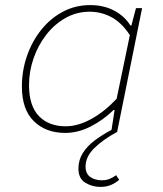

<svg xmlns="http://www.w3.org/2000/svg" viewBox="-20 -510 640 754"><path d="M374 224Q342 224 315 207.5Q288 191 288 152Q288 118 305.5 90.5Q323 63 352.5 41Q382 19 418 0L430 -78H426Q386 -39 336.5 -13.5Q287 12 236 12Q160 12 113 -34Q66 -80 66 -170Q66 -233 86 -290.5Q106 -348 142 -393Q178 -438 227 -464Q276 -490 334 -490Q388 -490 429 -468Q470 -446 492 -410H496L514 -478H538L440 8Q383 39 349.5 72.5Q316 106 316 144Q316 172 334.5 185Q353 198 380 198Q397 198 410.5 192.5Q424 187 436 178L448 196Q435 208 416.5 216Q398 224 374 224ZM238 -14Q286 -14 338 -42.5Q390 -71 438 -122L490 -372Q457 -422 417 -443Q377 -464 332 -464Q281 -464 237.5 -439.5Q194 -415 162 -374Q130 -333 112 -281.5Q94 -230 94 -176Q94 -94 133 -54Q172 -14 238 -14Z"/></svg>

Font: SourceCodeVF
Style: Italic
Weight: 200
Italic angle: -11°
Monospace: yes
Designer: Paul D. Hunt, Teo Tuominen
Foundry: Adobe
Version: Version 1.026;hotconv 1.1.0;makeotfexe 2.6.0